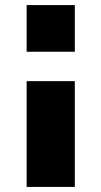

<svg xmlns="http://www.w3.org/2000/svg" viewBox="-20 -730 400 757"><path d="M275 -710V-526H85V-710ZM275 -410V7H85V-410Z"/></svg>

Font: Raleway Black
Style: Regular
Weight: 900
Designer: Matt McInerney, Pablo Impallari, Rodrigo Fuenzalida
Foundry: Matt McInerney, Pablo Impallari, Rodrigo Fuenzalida
Version: Version 4.026